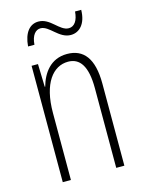

<svg xmlns="http://www.w3.org/2000/svg" viewBox="-109 -776 637 843"><g transform="rotate(-15 209.0 -355.0)"><path d="M77 -615H106C109 -658 128 -678 150 -678C190 -678 218 -615 272 -615C311 -615 343 -646 344 -710H316C313 -670 297 -646 271 -646C229 -646 203 -709 149 -709C110 -709 82 -678 77 -615ZM233 -539C158 -539 120 -483 104 -425H102L99 -529H70V0H107V-305C107 -439 160 -505 229 -505C282 -505 313 -463 313 -362V0H350V-373C350 -488 308 -539 233 -539Z"/></g></svg>

Font: Noto Sans Lao UI ExtCond ExtLt
Style: Regular
Weight: 200
Width: 2
Designer: Monotype Design Team
Foundry: Monotype Imaging Inc.
Version: Version 2.000